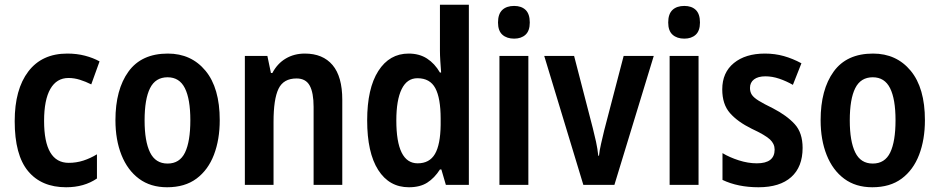

<svg xmlns="http://www.w3.org/2000/svg" viewBox="-20 -780 3963 810"><path d="M259 10Q155 10 98.5 -58Q42 -126 42 -269Q42 -403 99.5 -478.5Q157 -554 264 -554Q304 -554 338.5 -545Q373 -536 400 -521L365 -424Q341 -436 317 -443.5Q293 -451 269 -451Q219 -451 192.5 -405Q166 -359 166 -270Q166 -93 270 -93Q302 -93 331.5 -102.5Q361 -112 389 -129V-27Q335 10 259 10Z M907 -273Q907 -191 882.5 -127Q858 -63 809 -26.5Q760 10 685 10Q615 10 566.5 -26Q518 -62 492.5 -126Q467 -190 467 -273Q467 -402 522 -478Q577 -554 688 -554Q787 -554 847 -481.5Q907 -409 907 -273ZM590 -272Q590 -184 613 -137Q636 -90 687 -90Q738 -90 760.5 -136.5Q783 -183 783 -273Q783 -362 760 -408Q737 -454 687 -454Q636 -454 613 -408Q590 -362 590 -272Z M1266 -554Q1342 -554 1383 -505.5Q1424 -457 1424 -359V0H1303V-329Q1303 -389 1286.5 -419Q1270 -449 1231 -449Q1176 -449 1155 -405.5Q1134 -362 1134 -266V0H1013V-544H1108L1123 -472H1129Q1150 -512 1185.5 -533Q1221 -554 1266 -554Z M1705 10Q1622 10 1575.5 -63Q1529 -136 1529 -272Q1529 -407 1576 -480.5Q1623 -554 1704 -554Q1749 -554 1781.5 -533Q1814 -512 1836 -474H1841Q1839 -499 1837.5 -523.5Q1836 -548 1836 -566V-760H1958V0H1861L1842 -65H1836Q1813 -29 1782.5 -9.5Q1752 10 1705 10ZM1742 -91Q1792 -91 1815 -130.5Q1838 -170 1839 -253V-279Q1839 -366 1816.5 -408Q1794 -450 1741 -450Q1697 -450 1674.5 -404Q1652 -358 1652 -272Q1652 -91 1742 -91Z M2149 -755Q2180 -755 2197.5 -738Q2215 -721 2215 -685Q2215 -650 2197 -633.5Q2179 -617 2149 -617Q2118 -617 2099.5 -633.5Q2081 -650 2081 -685Q2081 -721 2099 -738Q2117 -755 2149 -755ZM2209 -544V0H2087V-544Z M2441 0 2276 -544H2402L2481 -239Q2488 -212 2494.5 -182Q2501 -152 2504 -123H2507Q2509 -144 2515.5 -172.5Q2522 -201 2529 -230L2611 -544H2738L2572 0Z M2867 -755Q2898 -755 2915.5 -738Q2933 -721 2933 -685Q2933 -650 2915 -633.5Q2897 -617 2867 -617Q2836 -617 2817.5 -633.5Q2799 -650 2799 -685Q2799 -721 2817 -738Q2835 -755 2867 -755ZM2927 -544V0H2805V-544Z M3366 -156Q3366 -76 3318 -33Q3270 10 3180 10Q3093 10 3028 -21V-134Q3058 -116 3097 -103.5Q3136 -91 3173 -91Q3248 -91 3248 -149Q3248 -173 3228.5 -191.5Q3209 -210 3151 -237Q3092 -266 3059.5 -303Q3027 -340 3027 -403Q3027 -474 3076 -514Q3125 -554 3207 -554Q3249 -554 3286.5 -543.5Q3324 -533 3361 -513L3325 -422Q3297 -438 3267.5 -448Q3238 -458 3209 -458Q3178 -458 3161 -445Q3144 -432 3144 -409Q3144 -392 3152 -380Q3160 -368 3181 -355Q3202 -342 3241 -323Q3299 -293 3332.5 -256.5Q3366 -220 3366 -156Z M3882 -273Q3882 -191 3857.5 -127Q3833 -63 3784 -26.5Q3735 10 3660 10Q3590 10 3541.5 -26Q3493 -62 3467.5 -126Q3442 -190 3442 -273Q3442 -402 3497 -478Q3552 -554 3663 -554Q3762 -554 3822 -481.5Q3882 -409 3882 -273ZM3565 -272Q3565 -184 3588 -137Q3611 -90 3662 -90Q3713 -90 3735.5 -136.5Q3758 -183 3758 -273Q3758 -362 3735 -408Q3712 -454 3662 -454Q3611 -454 3588 -408Q3565 -362 3565 -272Z"/></svg>

Font: Noto Sans Bengali Condensed SemiBold
Style: Regular
Weight: 600
Width: 3
Designer: Joana Ranito - Universal Thirst; Jelle Bosma - Monotype Design Team
Foundry: Universal Thirst ehf.
Version: Version 3.000; ttfautohint (v1.8.4.7-5d5b)